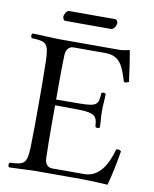

<svg xmlns="http://www.w3.org/2000/svg" viewBox="-88 -853 742 925"><g transform="rotate(10 283.5 -391.0)"><path d="M304 -357 187 -356C187 -356 186 -492 189 -574C190 -598 202 -618 226 -618H382C457 -618 472 -565 494 -496C505 -494 507 -496 515 -499C516 -500 517 -500 518 -501C513 -542 498 -641 496 -649C496 -651 495 -652 492 -652C475 -649 466 -645 442 -645H150C120 -645 70 -649 20 -650C14 -644 14 -633 20 -627C90 -624 103 -619 106 -536C108 -454 108 -404 108 -321C108 -238 108 -191 106 -109C103 -26 90 -21 20 -18C14 -12 14 -1 20 5C69 4 122 0 152 0H374C422 0 502 5 502 5C516 -45 530 -114 538 -165C537 -166 536 -166 535 -167C528 -171 526 -173 514 -170C494 -98 458 -26 382 -26H226C204 -26 190 -42 189 -69C186 -153 187 -328 187 -328L304 -327C389 -326 393 -305 396 -260C402 -254 412 -254 418 -260C417 -295 414 -308 414 -338C414 -372 417 -394 418 -424C412 -430 402 -430 396 -424C393 -369 389 -358 304 -357ZM389 -737C402 -737 413 -758 413 -770C413 -776 409 -787 399 -787H174C163 -787 152 -767 152 -755C152 -748 156 -737 165 -737Z"/></g></svg>

Font: Libertinus Serif Display
Style: Regular
Weight: 400
Designer: Philipp H. Poll, Khaled Hosny
Foundry: Caleb Maclennan
Version: Version 7.050;RELEASE